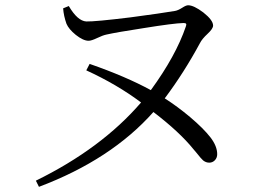

<svg xmlns="http://www.w3.org/2000/svg" viewBox="-20 -686 1040 729"><path d="M127.9 23.4 116.2 0Q365.2 -122.1 515.6 -296.9Q424.8 -365.2 307.6 -418.9L320.3 -443.4Q458 -395.5 552.7 -343.8Q647.5 -473.6 685.5 -585Q688.5 -592.8 686.5 -595.7Q684.6 -598.6 676.8 -598.6Q639.6 -597.7 524.4 -579.1Q422.9 -563.5 383.8 -554.7Q370.1 -551.8 348.6 -541.5Q327.1 -531.2 316.4 -531.2Q295.9 -531.2 267.6 -553.7Q241.2 -575.2 232.4 -595.7Q221.7 -626 219.7 -654.3L241.2 -663.1Q274.4 -606.4 307.6 -604.5Q339.8 -603.5 475.6 -620.1Q592.8 -635.7 644.5 -644.5Q656.2 -646.5 672.9 -657.2Q686.5 -666 694.3 -666Q715.8 -666 752 -638.7Q789.1 -609.4 789.1 -588.9Q789.1 -577.1 768.1 -557.6Q747.1 -538.1 739.3 -522.5Q678.7 -410.2 605.5 -312.5Q653.3 -282.2 702.1 -241.2Q752.9 -198.2 779.3 -164.1Q804.7 -130.9 804.7 -100.6Q804.7 -86.9 795.9 -77.6Q787.1 -68.4 774.4 -68.4Q761.7 -68.4 751 -77.1Q744.1 -83 725.6 -106.4Q718.8 -114.3 714.8 -119.1Q662.1 -184.6 562.5 -260.7Q402.3 -80.1 127.9 23.4Z"/></svg>

Font: Bpmf Zihi Only R
Style: R
Weight: 400
Foundry: But Ko
Version: Version 1.320